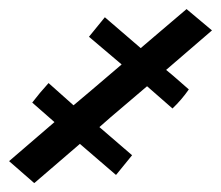

<svg xmlns="http://www.w3.org/2000/svg" viewBox="-36 -216 487 423"><path d="M-16 139 84 53 35 10Q51 -11 71 -33L126 16Q149 -3 232 -74L160 -135L195 -178L274 -110Q280 -115 318 -147.5Q356 -180 375 -196L431 -149L330 -62Q338 -56 380 -19Q364 4 344 23L288 -26Q279 -18 241 14Q203 46 183 64L255 126L220 169H219L140 101L40 187H39Z"/></svg>

Font: Coval
Style: Medium
Weight: 500
Foundry: Context Ltd
Version: Version 001.000